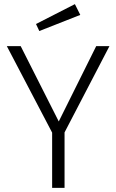

<svg xmlns="http://www.w3.org/2000/svg" viewBox="-20 -908 563 928"><path d="M292 -268V0H232V-267L13 -685H80L264 -321L445 -685H509ZM368 -836 170 -758 154 -792 342 -888Z"/></svg>

Font: Statis Sans Light
Style: Regular
Weight: 300
Designer: bBox Type GmbH
Foundry: bBox Type GmbH
Version: Version 1.000